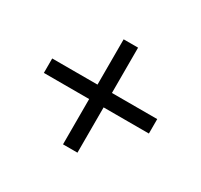

<svg xmlns="http://www.w3.org/2000/svg" viewBox="-108 -655 797 760"><g transform="rotate(30 290.0 -275.0)"><path d="M257 -35V-242H50V-308H257V-515H323V-308H530V-242H323V-35Z"/></g></svg>

Font: Sometype Mono
Style: Regular
Weight: 400
Monospace: yes
Designer: Ryoichi Tsunekawa
Foundry: Dharma Type
Version: Version 1.000; ttfautohint (v1.8.3)